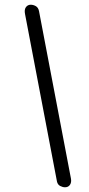

<svg xmlns="http://www.w3.org/2000/svg" viewBox="-20 -792 376 812"><path d="M255 0Q245 0 234.5 -5.5Q224 -11 221 -24L86 -732Q82 -751 89.5 -761.5Q97 -772 110 -772Q121 -772 131.5 -766Q142 -760 145 -745L280 -37Q283 -21 276 -10.5Q269 0 255 0Z"/></svg>

Font: Edu VIC WA NT Beginner
Style: Regular
Weight: 400
Designer: Tina and Corey Anderson
Foundry: Google for Education
Version: Version 1.003